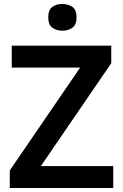

<svg xmlns="http://www.w3.org/2000/svg" viewBox="-20 -943 617 963"><path d="M548 0H29V-88L382 -604H39V-714H538V-626L185 -110H548ZM293 -923Q322 -923 343 -908.5Q364 -894 364 -856Q364 -819 343 -804Q322 -789 293 -789Q263 -789 242.5 -804Q222 -819 222 -856Q222 -894 242.5 -908.5Q263 -923 293 -923Z"/></svg>

Font: Noto Sans Kawi SemiBold
Style: Regular
Weight: 600
Designer: Fadhl Haqq
Version: Version 1.000